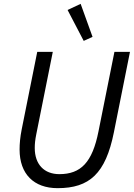

<svg xmlns="http://www.w3.org/2000/svg" viewBox="-20 -968 697 1000"><path d="M416 -755 462 -776 400 -948 332 -916ZM174 -698 93 -294C85 -254 82 -220 82 -189C82 -62 156 12 280 12C446 12 530 -64 573 -278L657 -698H576L493 -284C461 -122 401 -61 289 -61C210 -61 161 -112 161 -197C161 -219 163 -239 169 -269L255 -698Z"/></svg>

Font: LVC Sans
Style: Italic
Weight: 400
Italic angle: -11.31°
Designer: Mike Abbink, Paul van der Laan, Pieter van Rosmalen
Foundry: Bold Monday
Version: Version 3.0